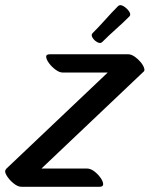

<svg xmlns="http://www.w3.org/2000/svg" viewBox="-58 -681 574 736"><path d="M133 -473H433Q445 -473 458 -464Q471 -455 481 -443Q491 -431 494.5 -420Q498 -409 491 -405L490 -404L101 -35H275Q289 -35 303 -24.5Q317 -14 327 0Q337 14 337.5 24.5Q338 35 324 35H24Q10 35 -6.5 21.5Q-23 8 -32.5 -8Q-42 -24 -36 -31L-34 -34L355 -403H182Q170 -403 155.5 -413.5Q141 -424 130.5 -438Q120 -452 119 -462.5Q118 -473 133 -473ZM297 -554Q323 -580 346.5 -606.5Q370 -633 395 -658Q403 -665 416 -657Q429 -649 437 -637Q445 -625 438 -618Q413 -593 386.5 -569.5Q360 -546 334 -520Q327 -513 315.5 -519Q304 -525 297 -536Q290 -547 297 -554Z"/></svg>

Font: Story Script
Style: Regular
Weight: 400
Designer: Lana Roulhac, Ben Buysse
Version: Version 1.000; ttfautohint (v1.8.4.7-5d5b)